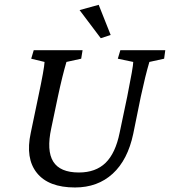

<svg xmlns="http://www.w3.org/2000/svg" viewBox="-20 -786 721 814"><path d="M407.2 -624 317.4 -743.2 398.4 -765.6 449.2 -637.7ZM123 -573.2H330.1L324.2 -537.1L261.7 -523.4Q244.6 -465.8 225.6 -377L197.3 -242.2Q176.8 -147.5 205.6 -101.1Q234.4 -54.7 314.5 -54.7Q385.7 -54.7 427.7 -95.7Q469.7 -136.7 487.3 -223.6L519.5 -377Q544.9 -503.9 544.9 -523.4L479.5 -537.1L490.2 -573.2H680.7L675.8 -537.1L613.3 -523.4Q596.2 -465.8 577.1 -377L544.9 -218.8Q521.5 -107.9 457.8 -49.6Q394 8.8 297.9 8.8Q186 8.8 136.5 -52.7Q86.9 -114.3 110.4 -222.7L142.6 -377Q167.5 -494.1 168.9 -523.4L112.3 -537.1Z"/></svg>

Font: Crimson Pro
Style: Italic
Weight: 400
Italic angle: -12°
Designer: Jacques Le Bailly
Foundry: Baron von Fonthausen
Version: Version 1.003